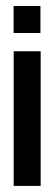

<svg xmlns="http://www.w3.org/2000/svg" viewBox="-20 -610 178 630"><path d="M24.6 -590.3H112.7V-501.8H24.6ZM113.4 0ZM24.9 -441.8V0H113.4V-441.8Z"/></svg>

Font: Ulica
Style: Regular
Weight: 400
Version: Version